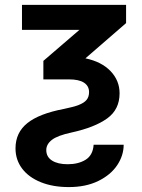

<svg xmlns="http://www.w3.org/2000/svg" viewBox="-20 -550 578 780"><path d="M492.2 -530.3V-456.1L327.1 -313Q392.6 -299.3 429.2 -261Q465.8 -222.7 465.8 -170.9Q465.8 -105 415 -68.6Q364.3 -32.2 270.5 -11.7Q213.4 0.5 190.7 18.3Q168 36.1 168 59.6Q168 87.4 191.4 102.3Q214.8 117.2 254.9 117.2Q298.3 117.2 327.9 98.9Q357.4 80.6 360.4 38.1H482.4Q482.4 81.5 456.1 121.1Q429.7 160.6 379.2 185.3Q328.6 210 259.8 210Q194.8 210 145.8 190.2Q96.7 170.4 69.8 134.8Q43 99.1 43 52.7Q43 -11.2 91.1 -49.8Q139.2 -88.4 239.3 -107.4Q277.8 -115.2 299.6 -123.5Q321.3 -131.8 331.5 -144Q341.8 -156.2 341.8 -175.8Q341.8 -200.7 321.3 -214.1Q300.8 -227.5 260.7 -227.5H156.2V-302.7L302.7 -428.7H69.3V-530.3Z"/></svg>

Font: Pretendard GOV SemiBold
Style: Regular
Weight: 600
Designer: Base glyphs from Inter by Rasmus Andersson; Hangeul glyphs from Noto Sans CJK(Source Han Sans) by Jang Soo-young and Kan
Foundry: Kil Hyung-jin
Version: Version 1.309